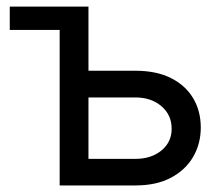

<svg xmlns="http://www.w3.org/2000/svg" viewBox="-20 -566 684 586"><path d="M9.8 -474.6V-545.9H201.2V-474.6ZM236.3 -350.1H393.1Q457.5 -350.1 502 -327.6Q546.4 -305.2 569.6 -266.1Q592.8 -227.1 592.8 -176.8Q592.8 -127.4 569.6 -87.4Q546.4 -47.4 502 -23.7Q457.5 0 393.1 0H162.1V-545.9H250V-81.1H393.1Q441.4 -81.1 472.7 -106.7Q503.9 -132.3 503.9 -172.9Q503.9 -215.3 472.7 -241.9Q441.4 -268.6 393.1 -268.6H236.3Z"/></svg>

Font: Inter Variable
Style: Regular
Weight: 400
Designer: Rasmus Andersson
Foundry: rsms
Version: Version 4.001;git-9221beed3